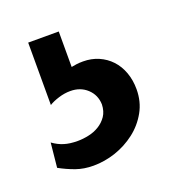

<svg xmlns="http://www.w3.org/2000/svg" viewBox="-64 -74 318 360"><g transform="rotate(-20 95.0 105.5)"><path d="M90.3 -24.4V46.4Q95.2 45.4 100.3 44.7Q105.5 43.9 113.8 43.9Q130.4 43.9 144.5 50Q158.7 56.2 168.9 67.1Q179.2 78.1 184.8 93.5Q190.4 108.9 190.4 127Q190.4 151.9 179.2 171.9Q168 191.9 149.9 205.8Q131.8 219.7 109.9 227.1Q87.9 234.4 65.9 234.4Q46.9 234.4 31 228.8Q15.1 223.1 0 214.8L4.9 166Q15.6 173.8 26.9 177.2Q38.1 180.7 53.7 180.7Q64.5 180.7 75.9 178.2Q87.4 175.8 96.9 169.9Q106.4 164.1 112.8 154.8Q119.1 145.5 119.6 131.8Q119.1 112.8 105.7 100.3Q92.3 87.9 72.3 87.9Q60.5 87.9 48.8 91.6Q37.1 95.2 29.3 100.1V-24.4Z"/></g></svg>

Font: Andika Viet
Style: Regular
Weight: 400
Designer: Victor Gaultney, Annie Olsen, Julie Remington, Don Collingsworth, Eric Hays, Becca Hirsbrunner
Foundry: SIL International
Version: Version 5.000